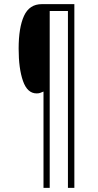

<svg xmlns="http://www.w3.org/2000/svg" viewBox="-20 -780 473 927"><path d="M339 127H308V-727H220V127H190V-338Q181 -334 174 -331.5Q167 -329 157 -329Q112 -329 91 -389Q70 -449 70 -545Q70 -647 96 -703.5Q122 -760 182 -760H339Z"/></svg>

Font: Noto Sans Malayalam ExtraCondensed ExtraLight
Style: Regular
Weight: 200
Width: 2
Designer: Jelle Bosma - Monotype Design Team
Foundry: Monotype Imaging Inc.
Version: Version 2.104; ttfautohint (v1.8.4.7-5d5b)